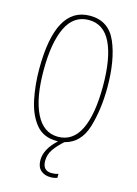

<svg xmlns="http://www.w3.org/2000/svg" viewBox="-138 -797 776 1087"><g transform="rotate(15 250.0 -253.5)"><path d="M269 217Q293 217 309 210V187Q293 193 270 193Q217 193 217 135Q217 97 239 66Q261 35 295 5Q387 -18 418.5 -123Q450 -228 450 -358Q450 -517 405.5 -620.5Q361 -724 251 -724Q50 -724 50 -358Q50 -266 67.5 -181.5Q85 -97 128.5 -43.5Q172 10 251 10Q255 10 259 10Q190 73 190 138Q190 177 212 197Q234 217 269 217ZM76 -358Q76 -520 119 -609.5Q162 -699 251 -699Q338 -699 381 -610.5Q424 -522 424 -358Q424 -191 381 -103Q338 -15 251 -15Q166 -15 121 -105Q76 -195 76 -358Z"/></g></svg>

Font: Noto Sans Mono UI Condensed Thin
Style: Regular
Weight: 250
Width: 3
Designer: Monotype Design team
Foundry: Monotype Imaging Inc.
Version: 1.000